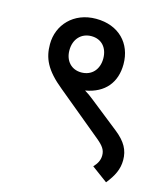

<svg xmlns="http://www.w3.org/2000/svg" viewBox="-108 -716 773 886"><g transform="rotate(15 278.5 -273.5)"><path d="M66 -464C66 -398 88 -346 172 -278L390 -98C420 -73 432 -56 432 -30C432 -7 422 11 405 29L481 85C514 44 531 9 531 -34C531 -81 512 -118 461 -158L322 -268C307 -280 292 -291 278 -299C370 -315 418 -375 418 -462C418 -561 351 -632 242 -632C135 -632 66 -556 66 -464ZM160 -460C160 -514 194 -549 242 -549C290 -549 321 -515 321 -463C321 -411 289 -375 239 -375C192 -375 160 -409 160 -460Z"/></g></svg>

Font: Noto Sans Devanagari UI Medium
Style: Regular
Weight: 500
Designer: Jelle Bosma - Monotype Design Team
Foundry: Monotype Imaging Inc.
Version: Version 2.004